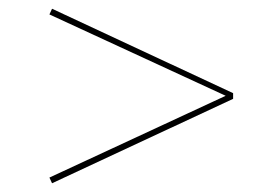

<svg xmlns="http://www.w3.org/2000/svg" viewBox="-20 -450 590 439"><path d="M513 -237V-224L99 -31L93 -44L496 -231L93 -417L99 -430Z"/></svg>

Font: Ysabeau Thin
Style: Italic
Weight: 200
Italic angle: -12°
Designer: Christian Thalmann (Catharsis Fonts)
Version: Version 0.003